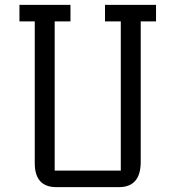

<svg xmlns="http://www.w3.org/2000/svg" viewBox="-20 -770 722 790"><path d="M212 0Q123 0 123 -99V-682H60V-750H270V-682H205V-68H477V-682H412V-750H622V-682H559V-104Q559 0 469 0Z"/></svg>

Font: Kelly Slab
Style: Regular
Weight: 400
Designer: Denis Masharov
Foundry: Denis Masharov
Version: Version 1.001